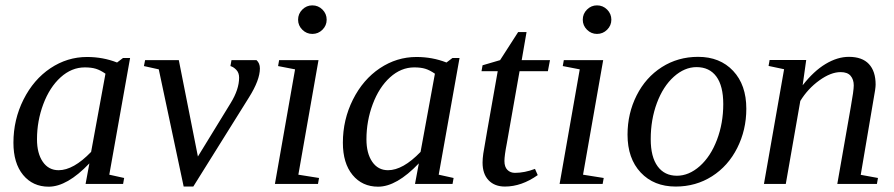

<svg xmlns="http://www.w3.org/2000/svg" viewBox="-20 -682 3317 712"><path d="M385.3 -34.2 440.4 -22 436.5 0H297.4L311.5 -76.2Q229 10.3 160.6 10.3Q101.6 10.3 65.7 -33.2Q29.8 -76.7 29.8 -152.8Q29.8 -238.3 67.1 -312.7Q104.5 -387.2 167 -429Q229.5 -470.7 302.7 -470.7Q361.8 -470.7 414.1 -450.2L436 -466.8H462.4ZM371.1 -408.7Q352.1 -421.9 335.4 -427Q318.8 -432.1 294.4 -432.1Q245.6 -432.1 204.8 -395.3Q164.1 -358.4 140.6 -295.9Q117.2 -233.4 117.2 -165.5Q117.2 -113.3 138.7 -82Q160.2 -50.8 197.3 -50.8Q252.4 -50.8 317.9 -118.7Z M866.7 -394Q866.7 -412.1 856.4 -422.9Q846.2 -433.6 834.5 -437L838.4 -459H931.2Q943.8 -447.8 943.8 -428.2Q943.8 -385.3 903.3 -320.8L696.8 9.8H661.1L568.8 -424.8L513.7 -437L518.1 -459H643.1L713.9 -101.6L835.4 -299.8Q866.7 -350.6 866.7 -394Z M1086.4 -34.2 1163.1 -22 1159.2 0H999.5L1074.2 -424.8L1011.2 -437L1015.1 -459H1161.1ZM1191.4 -608.9Q1191.4 -587.4 1175.8 -571.8Q1160.2 -556.2 1138.2 -556.2Q1116.7 -556.2 1101.1 -571.8Q1085.4 -587.4 1085.4 -608.9Q1085.4 -630.9 1101.1 -646.5Q1116.7 -662.1 1138.2 -662.1Q1160.2 -662.1 1175.8 -646.5Q1191.4 -630.9 1191.4 -608.9Z M1606.9 -34.2 1662.1 -22 1658.2 0H1519L1533.2 -76.2Q1450.7 10.3 1382.3 10.3Q1323.2 10.3 1287.4 -33.2Q1251.5 -76.7 1251.5 -152.8Q1251.5 -238.3 1288.8 -312.7Q1326.2 -387.2 1388.7 -429Q1451.2 -470.7 1524.4 -470.7Q1583.5 -470.7 1635.7 -450.2L1657.7 -466.8H1684.1ZM1592.8 -408.7Q1573.7 -421.9 1557.1 -427Q1540.5 -432.1 1516.1 -432.1Q1467.3 -432.1 1426.5 -395.3Q1385.7 -358.4 1362.3 -295.9Q1338.9 -233.4 1338.9 -165.5Q1338.9 -113.3 1360.4 -82Q1381.8 -50.8 1418.9 -50.8Q1474.1 -50.8 1539.6 -118.7Z M1850.6 -85Q1850.6 -63 1861.6 -52Q1872.6 -41 1889.6 -41Q1925.3 -41 1963.9 -55.7L1974.1 -32.7Q1914.1 9.8 1852.5 9.8Q1814 9.8 1791.7 -13.7Q1769.5 -37.1 1769.5 -79.1Q1769.5 -93.3 1772.2 -112.5Q1774.9 -131.8 1825.7 -418H1765.6L1769.5 -439.9L1834.5 -459L1901.4 -563H1932.6L1914.6 -459H2019.5L2011.7 -418H1906.7L1859.4 -149.9Q1850.6 -105 1850.6 -85Z M2142.1 -34.2 2218.8 -22 2214.8 0H2055.2L2129.9 -424.8L2066.9 -437L2070.8 -459H2216.8ZM2247.1 -608.9Q2247.1 -587.4 2231.4 -571.8Q2215.8 -556.2 2193.8 -556.2Q2172.4 -556.2 2156.7 -571.8Q2141.1 -587.4 2141.1 -608.9Q2141.1 -630.9 2156.7 -646.5Q2172.4 -662.1 2193.8 -662.1Q2215.8 -662.1 2231.4 -646.5Q2247.1 -630.9 2247.1 -608.9Z M2393.1 -166Q2393.1 -100.1 2418.7 -65.2Q2444.3 -30.3 2490.2 -30.3Q2534.7 -30.3 2575 -65.9Q2615.2 -101.6 2638.7 -163.3Q2662.1 -225.1 2662.1 -295.9Q2662.1 -363.3 2636.5 -398.2Q2610.8 -433.1 2563 -433.1Q2518.6 -433.1 2478.8 -397.5Q2439 -361.8 2416 -300Q2393.1 -238.3 2393.1 -166ZM2485.8 9.8Q2404.8 9.8 2356 -42.2Q2307.1 -94.2 2307.1 -182.6Q2307.1 -261.2 2340.8 -328.1Q2374.5 -395 2434.3 -433.1Q2494.1 -471.2 2568.8 -471.2Q2649.9 -471.2 2698.7 -419.2Q2747.6 -367.2 2747.6 -278.8Q2747.6 -200.2 2713.9 -133.3Q2680.2 -66.4 2620.4 -28.3Q2560.5 9.8 2485.8 9.8Z M3146 -365.2Q3146 -387.2 3134.3 -400.9Q3122.6 -414.6 3097.2 -414.6Q3061 -414.6 3018.3 -383.8Q2975.6 -353 2947.8 -307.6L2894 0H2813L2887.7 -425.3L2830.1 -437.5L2834 -459.5H2969.7L2956.5 -365.7Q2997.6 -418.5 3041.5 -444.8Q3085.4 -471.2 3127.9 -471.2Q3177.2 -471.2 3202.1 -444.6Q3227.1 -418 3227.1 -368.2Q3227.1 -361.3 3225.1 -347.2Q3223.1 -333 3171.9 -33.7L3235.8 -22L3231.9 0H3085L3134.8 -284.2Q3146 -346.2 3146 -365.2Z"/></svg>

Font: Tinos
Style: Italic
Weight: 400
Italic angle: -16.333°
Designer: Steve Matteson
Foundry: Monotype Imaging Inc.
Version: Version 1.32